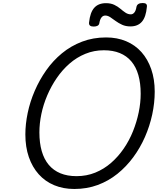

<svg xmlns="http://www.w3.org/2000/svg" viewBox="-20 -1233 1045 1272"><path d="M472 19Q399 19 339 -6Q279 -31 236.5 -78.5Q194 -126 171 -192.5Q148 -259 148 -342Q148 -411 163.5 -485Q179 -559 210 -631Q241 -703 286 -767Q331 -831 390.5 -880Q450 -929 523.5 -957Q597 -985 683 -985Q756 -985 815.5 -960Q875 -935 917 -888Q959 -841 982 -774.5Q1005 -708 1005 -626Q1005 -551 988.5 -474.5Q972 -398 940.5 -326Q909 -254 863 -191.5Q817 -129 758 -81.5Q699 -34 627.5 -7.5Q556 19 472 19ZM487 -66Q554 -66 611.5 -89.5Q669 -113 716 -154Q763 -195 800 -249Q837 -303 861.5 -364.5Q886 -426 899 -489Q912 -552 912 -612Q912 -682 896.5 -736Q881 -790 850 -826.5Q819 -863 773.5 -881.5Q728 -900 668 -900Q603 -900 545.5 -876.5Q488 -853 440.5 -811.5Q393 -770 356 -716Q319 -662 293 -601Q267 -540 254 -477.5Q241 -415 241 -356Q241 -286 256.5 -232Q272 -178 303 -141Q334 -104 380 -85Q426 -66 487 -66ZM600 -1057Q567 -1057 570 -1084Q577 -1151 604.5 -1181.5Q632 -1212 682 -1212Q714 -1212 737 -1201Q760 -1190 777.5 -1175Q795 -1160 811.5 -1149Q828 -1138 847 -1138Q860 -1138 870 -1150Q880 -1162 884 -1187Q889 -1213 926 -1213Q942 -1213 948.5 -1206.5Q955 -1200 953 -1187Q947 -1120 920 -1089Q893 -1058 844 -1058Q813 -1058 789 -1069Q765 -1080 746 -1094Q727 -1108 710.5 -1119Q694 -1130 677 -1130Q662 -1130 652 -1117Q642 -1104 638 -1079Q636 -1068 626.5 -1062.5Q617 -1057 600 -1057Z"/></svg>

Font: Playwrite NO
Style: Regular
Weight: 400
Designer: Veronika Burian, José Scaglione
Foundry: TypeTogether
Version: Version 1.002